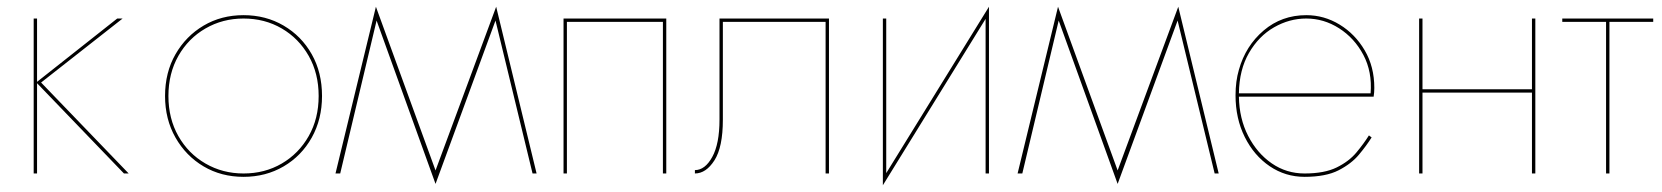

<svg xmlns="http://www.w3.org/2000/svg" viewBox="-20 -515 4933 570"><path d="M80 -460H90V-272L328 -460H344L102 -270L362 0H348L90 -268V0H80Z M470 -230Q470 -300 501 -354Q532 -408 584.5 -439Q637 -470 703 -470Q769 -470 822 -439Q875 -408 905.5 -354Q936 -300 936 -230Q936 -161 905.5 -106.5Q875 -52 822 -21Q769 10 703 10Q637 10 584.5 -21Q532 -52 501 -106.5Q470 -161 470 -230ZM480 -230Q480 -163 509.5 -111Q539 -59 590 -29.5Q641 0 703 0Q766 0 816.5 -29.5Q867 -59 896.5 -111Q926 -163 926 -230Q926 -297 896.5 -349Q867 -401 816.5 -430.5Q766 -460 703 -460Q641 -460 590 -430.5Q539 -401 509.5 -349Q480 -297 480 -230Z M976 0 1096 -495 1273 -9 1453 -495 1573 0H1561L1451 -454L1273 31L1098 -454L990 0Z M1958 -460V0H1948V-450H1663V0H1653V-460Z M2441 -460V0H2431V-450H2126V-160Q2126 -78 2101 -39Q2076 0 2043 0V-10Q2073 -10 2094.5 -49Q2116 -88 2116 -160V-460Z M2611 -460V-1L2916 -495V0H2906V-459L2601 35V-460Z M3001 0 3121 -495 3298 -9 3478 -495 3598 0H3586L3476 -454L3298 31L3123 -454L3015 0Z M4052 -107Q4037 -83 4014.5 -56Q3992 -29 3954 -9.5Q3916 10 3853 10Q3796 10 3749.5 -21.5Q3703 -53 3675.5 -108Q3648 -163 3648 -232Q3648 -274 3658 -308Q3678 -379 3731.5 -424.5Q3785 -470 3858 -470Q3911 -470 3957 -442Q4003 -414 4031.5 -365.5Q4060 -317 4060 -254Q4060 -248 4059.5 -241Q4059 -234 4058 -228H3658Q3659 -163 3685.5 -111.5Q3712 -60 3755.5 -30Q3799 0 3853 0Q3912 0 3948.5 -18Q3985 -36 4007 -62.5Q4029 -89 4044 -113ZM3858 -460Q3808 -460 3762.5 -434Q3717 -408 3688 -358Q3659 -308 3658 -238H4049Q4054 -302 4027.5 -352Q4001 -402 3955.5 -431Q3910 -460 3858 -460Z M4193 -460H4203V-250H4528V-460H4538V0H4528V-240H4203V0H4193Z M4618 -460H4888V-450H4758V0H4748V-450H4618Z"/></svg>

Font: Jost* Hairline
Style: Regular
Weight: 100
Version: Version 3.7